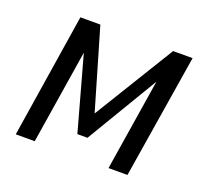

<svg xmlns="http://www.w3.org/2000/svg" viewBox="-92 -603 773 714"><g transform="rotate(20 294.5 -245.5)"><path d="M35 0 112 -491H191L284 -173L479 -491H556L477 0H402L465 -397H480L290 -79H250L162 -397H173L110 0Z"/></g></svg>

Font: Nunito Sans 10pt Condensed Medium
Style: Italic
Weight: 500
Width: 3
Italic angle: -9°
Designer: Vernon Adams
Foundry: Vernon Adams
Version: Version 3.101;gftools[0.9.27]